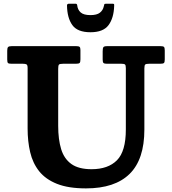

<svg xmlns="http://www.w3.org/2000/svg" viewBox="-20 -999 928 1036"><path d="M468 -825Q398 -825 370.2 -863.8Q342.5 -902.5 341.5 -969.5Q341.5 -979 353 -979H387.5Q395.5 -979 396.5 -971Q399 -946.5 415.2 -932Q431.5 -917.5 468 -917.5Q502.5 -917.5 519 -930.5Q535.5 -943.5 540 -964.5Q542 -971.5 542.8 -975.2Q543.5 -979 552.5 -979H586Q594 -979 595.2 -976.8Q596.5 -974.5 596 -967Q594 -901.5 565.5 -863.2Q537 -825 468 -825ZM635 -655H556.5Q542.5 -655 538.2 -659.5Q534 -664 534 -677.5V-722Q534 -738.5 537.8 -744.2Q541.5 -750 558 -750H846Q860 -750 864.5 -746Q869 -742 869 -727V-678Q869 -662.5 864.2 -658.8Q859.5 -655 844 -655H785.5Q768.5 -655 763.8 -651Q759 -647 759 -630V-300Q759 -139 679.5 -60.8Q600 17.5 444 17.5Q349 17.5 287.5 -7Q226 -31.5 191.2 -75.2Q156.5 -119 142.8 -177.8Q129 -236.5 129 -305V-632Q129 -648 123.2 -651.5Q117.5 -655 103 -655H42.5Q27 -655 23 -659Q19 -663 19 -678.5V-725.5Q19 -740.5 23.8 -745.2Q28.5 -750 43 -750H392Q404.5 -750 409.2 -746.2Q414 -742.5 414 -729V-678.5Q414 -663.5 409.5 -659.2Q405 -655 389.5 -655H320.5Q302 -655 298 -650.2Q294 -645.5 294 -627.5V-320Q294 -246.5 310 -194.2Q326 -142 365.2 -114Q404.5 -86 474 -86Q563 -86 611 -134.2Q659 -182.5 659 -300V-631Q659 -647 654.5 -651Q650 -655 635 -655Z"/></svg>

Font: Besley*
Style: Bold
Weight: 700
Designer: Owen Earl
Foundry: indestructible type*
Version: Version 2.000; ttfautohint (v1.8.3)